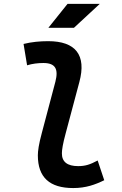

<svg xmlns="http://www.w3.org/2000/svg" viewBox="-20 -953 626 983"><path d="M355 9.8C419.9 9.8 467.8 -7.8 513.7 -30.3L480 -131.3C440.9 -110.4 417 -102.5 379.9 -102.5C324.7 -102.5 296.4 -124.5 296.9 -168.5C296.9 -185.1 301.3 -215.8 316.9 -272.9L386.2 -532.7C423.8 -671.9 366.7 -742.2 226.6 -742.2C184.6 -742.2 142.1 -738.3 100.6 -728L118.7 -618.7C146 -627 174.8 -630.4 202.1 -630.4C263.2 -630.4 280.3 -600.1 263.7 -535.2L194.3 -272.9C178.2 -213.4 173.8 -179.7 173.8 -157.7C173.8 -44.9 233.9 9.8 355 9.8ZM227.5 -810.5H358.4L490.7 -933.1H325.7Z"/></svg>

Font: Cascadia Mono PL SemiBold
Style: Italic
Weight: 600
Italic angle: -10°
Monospace: yes
Designer: Aaron Bell
Foundry: Saja Typeworks
Version: Version 2404.023